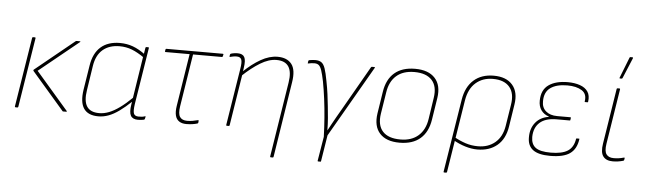

<svg xmlns="http://www.w3.org/2000/svg" viewBox="-52 -899 4326 1288"><g transform="rotate(5 2111.0 -255.0)"><path d="M387 0Q384 0 383 -2L166 -253Q162 -258 166 -262L430 -477Q432 -479 436 -479H459Q461 -479 461.5 -477.5Q462 -476 460 -474L193 -257L411 -5Q413 -3 411.5 -1.5Q410 0 408 0ZM67 0Q61 0 62 -6L137 -474Q138 -479 143 -479H155Q161 -479 160 -474L85 -6Q84 0 79 0Z M625 12Q555 12 526.5 -30.5Q498 -73 511 -158L537 -322Q550 -406 598.5 -448.5Q647 -491 727 -491Q774 -491 815 -476Q856 -461 899 -429L896 -406Q849 -439 810 -454Q771 -469 727 -469Q657 -469 613.5 -431.5Q570 -394 559 -320L534 -157Q522 -83 545.5 -46.5Q569 -10 629 -10Q661 -10 694.5 -23Q728 -36 766 -63.5Q804 -91 848 -134L844 -107Q802 -67 764.5 -40Q727 -13 693 -0.5Q659 12 625 12ZM892 12Q856 12 843 -11Q830 -34 839 -88L843 -112L844 -121L890 -415L892 -425L900 -474Q901 -479 906 -479H919Q924 -479 923 -474L862 -92Q855 -44 862 -27Q869 -10 894 -10Q908 -10 917.5 -11Q927 -12 938 -16Q942 -18 941 -12L938 1Q937 7 931 8Q924 9 914.5 10.5Q905 12 892 12Z M1217 12Q1188 12 1169 -0.5Q1150 -13 1143.5 -38.5Q1137 -64 1143 -103L1199 -457H1036Q1032 -457 1033 -463L1035 -474Q1036 -479 1040 -479H1421Q1426 -479 1425 -474L1422 -462Q1421 -457 1417 -457H1222L1166 -103Q1158 -52 1172.5 -31Q1187 -10 1221 -10Q1240 -10 1257.5 -13Q1275 -16 1294 -21Q1299 -23 1298 -15L1297 -4Q1296 1 1291 2Q1279 6 1259.5 9Q1240 12 1217 12Z M1802 185Q1796 185 1797 180L1877 -325Q1900 -469 1783 -469Q1732 -469 1674.5 -434Q1617 -399 1556 -341L1560 -369Q1618 -425 1676 -458Q1734 -491 1789 -491Q1853 -491 1883.5 -452Q1914 -413 1900 -328L1820 180Q1819 185 1815 185ZM1490 0Q1484 0 1485 -5L1546 -387Q1554 -434 1547 -451.5Q1540 -469 1515 -469Q1503 -469 1492.5 -467Q1482 -465 1474 -463Q1466 -460 1467 -467L1469 -478Q1470 -481 1471 -482Q1472 -483 1474 -484Q1482 -487 1494.5 -489Q1507 -491 1520 -491Q1554 -491 1565.5 -469.5Q1577 -448 1569 -397L1565 -369L1564 -358L1508 -5Q1507 0 1503 0Z M2121 185Q2116 185 2117 180L2144 17Q2142 -46 2137 -111Q2132 -176 2124 -237.5Q2116 -299 2106 -352Q2096 -401 2087.5 -426Q2079 -451 2068 -460Q2057 -469 2039 -469Q2018 -469 1997 -464Q1992 -463 1994 -467L1996 -481Q1997 -486 2003 -487Q2014 -489 2024 -490Q2034 -491 2043 -491Q2068 -491 2083.5 -480.5Q2099 -470 2109 -441Q2119 -412 2129 -357Q2138 -312 2143.5 -270Q2149 -228 2153 -189Q2157 -152 2160.5 -111Q2164 -70 2164 -29H2165Q2177 -51 2190 -75Q2203 -99 2218.5 -126Q2234 -153 2252 -184L2419 -476Q2422 -479 2425 -479H2441Q2446 -479 2445 -475L2168 5L2140 180Q2139 185 2137 185Z M2653 12Q2563 12 2519.5 -36Q2476 -84 2489 -171L2512 -318Q2525 -403 2576.5 -447Q2628 -491 2715 -491Q2805 -491 2849 -443Q2893 -395 2880 -309L2857 -162Q2844 -77 2792.5 -32.5Q2741 12 2653 12ZM2657 -10Q2732 -10 2777.5 -50Q2823 -90 2834 -163L2856 -308Q2868 -386 2830 -427.5Q2792 -469 2712 -469Q2636 -469 2591 -429.5Q2546 -390 2535 -316L2512 -171Q2500 -93 2537.5 -51.5Q2575 -10 2657 -10Z M2969 185Q2964 185 2965 180L3044 -313Q3058 -399 3110 -445Q3162 -491 3244 -491Q3329 -491 3371 -442.5Q3413 -394 3399 -309L3376 -161Q3363 -76 3310.5 -32Q3258 12 3177 12Q3138 12 3095.5 -1Q3053 -14 3013 -37L3017 -58Q3056 -36 3095.5 -23Q3135 -10 3179 -10Q3248 -10 3294.5 -49Q3341 -88 3353 -161L3376 -306Q3389 -384 3353 -426.5Q3317 -469 3241 -469Q3172 -469 3125.5 -428.5Q3079 -388 3066 -309L2988 180Q2987 185 2982 185Z M3667 12Q3588 12 3551 -16Q3514 -44 3515 -101Q3515 -160 3547 -199.5Q3579 -239 3636 -248V-250Q3602 -261 3583.5 -287.5Q3565 -314 3566 -352Q3567 -424 3614.5 -457.5Q3662 -491 3743 -491Q3789 -491 3825 -478.5Q3861 -466 3878.5 -440Q3896 -414 3890 -372Q3890 -368 3886 -368H3870Q3866 -368 3867 -372Q3876 -423 3839.5 -446Q3803 -469 3742 -469Q3669 -469 3628.5 -440Q3588 -411 3588 -349Q3587 -307 3615 -282.5Q3643 -258 3692 -258H3781Q3784 -258 3784 -254L3782 -240Q3782 -236 3778 -236H3689Q3615 -236 3576.5 -201.5Q3538 -167 3537 -104Q3537 -55 3567.5 -32.5Q3598 -10 3669 -10Q3745 -10 3783.5 -34.5Q3822 -59 3831 -116Q3831 -120 3835 -120H3851Q3855 -120 3853 -116Q3844 -50 3800.5 -19Q3757 12 3667 12Z M4088 12Q4044 12 4024 -15Q4004 -42 4014 -102L4073 -474Q4074 -479 4079 -479H4092Q4097 -479 4096 -474L4037 -102Q4029 -52 4044 -31Q4059 -10 4093 -10Q4110 -10 4126 -12Q4142 -14 4163 -20Q4168 -21 4167 -15L4165 -4Q4164 1 4159 2Q4142 7 4124.5 9.5Q4107 12 4088 12ZM4089 -546Q4087 -546 4086 -547.5Q4085 -549 4087 -553L4141 -691Q4142 -694 4143.5 -694.5Q4145 -695 4147 -695H4160Q4163 -695 4164 -693Q4165 -691 4164 -689L4106 -550Q4104 -546 4099 -546Z"/></g></svg>

Font: Sofia Sans Thin
Style: Italic
Weight: 250
Italic angle: -9°
Version: Version 4.100-B